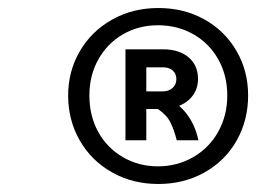

<svg xmlns="http://www.w3.org/2000/svg" viewBox="-20 -756 690 479"><path d="M293 -633H386Q427 -633 450.5 -613Q474 -593 474 -559Q474 -536 461.5 -518.5Q449 -501 427 -492Q464 -459 475 -406H421Q414 -433 405 -451Q396 -469 374 -484H345V-406H293ZM375 -736Q439 -736 490 -707.5Q541 -679 570 -629Q599 -579 599 -518Q599 -456 570.5 -405.5Q542 -355 490.5 -326Q439 -297 375 -297Q311 -297 259.5 -326Q208 -355 179 -405.5Q150 -456 150 -518Q150 -578 179 -628Q208 -678 259.5 -707Q311 -736 375 -736ZM374 -341Q422 -341 462 -364Q502 -387 524.5 -427.5Q547 -468 547 -518Q547 -568 524.5 -608Q502 -648 462.5 -670.5Q423 -693 374 -693Q326 -693 287 -670.5Q248 -648 225.5 -608Q203 -568 203 -518Q203 -467 225 -427Q247 -387 286.5 -364Q326 -341 374 -341ZM386 -528Q401 -528 410.5 -536.5Q420 -545 420 -559Q420 -572 411 -580Q402 -588 387 -588H345V-528Z"/></svg>

Font: Azeret Mono
Style: Italic
Weight: 400
Italic angle: -12°
Designer: Martin Vácha
Foundry: Displaay
Version: Version 1.000; Glyphs 3.0.3, build 3074